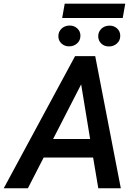

<svg xmlns="http://www.w3.org/2000/svg" viewBox="-65 -1013 735 1033"><path d="M436 -165.5H169.9L85 0H-44.9L338.9 -710.9H447.3L585 0H463.9ZM220.7 -265.1H419.9L371.6 -559.1ZM595.2 -916H269.5L283.2 -993.2H608.9ZM249 -818.4Q249 -841.8 265.4 -858.2Q281.7 -874.5 307.6 -875.5Q332.5 -876.5 350.1 -860.8Q367.7 -845.2 367.7 -820.8Q367.7 -795.4 349.9 -779.5Q332 -763.7 308.6 -763.7Q284.2 -762.7 266.6 -778.3Q249 -793.9 249 -818.4ZM522 -875Q546.9 -876 564.5 -860.4Q582 -844.7 582 -820.3Q582 -794.9 564.2 -779.1Q546.4 -763.2 522.9 -763.2Q497.1 -762.2 480.2 -778.3Q463.4 -794.4 463.4 -817.9Q463.4 -841.3 479.7 -857.7Q496.1 -874 522 -875Z"/></svg>

Font: Roboto Medium
Style: Italic
Weight: 500
Italic angle: -12°
Designer: Google
Version: Version 2.134; 2016